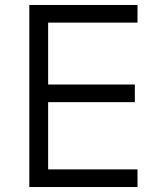

<svg xmlns="http://www.w3.org/2000/svg" viewBox="-20 -751 624 771"><path d="M97.7 -731H532.2V-660.2H173.3V-411.6H521.5V-340.8H173.3V-70.8H532.2V0H97.7Z"/></svg>

Font: Glacial Indifference
Style: Regular
Weight: 400
Designer: Alfredo Marco Pradil
Foundry: Alfredo Marco Pradil
Version: Version 1.312